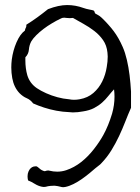

<svg xmlns="http://www.w3.org/2000/svg" viewBox="-20 -700 562 772"><path d="M506.8 -266.6Q495.1 -240.2 483.9 -211.4Q472.7 -182.6 459 -153.3Q445.3 -124 428.2 -96.2Q411.1 -68.4 388.7 -44.9Q382.8 -38.1 377 -34.2Q371.1 -30.3 363.3 -23.4Q354.5 -15.6 340.3 -3.9Q326.2 7.8 309.6 19.5Q293 31.2 275.4 40Q257.8 48.8 242.2 51.8Q238.3 52.7 234.4 52.7Q228.5 52.7 222.7 50.8Q211.9 47.9 201.2 46.9H194.3Q183.6 46.9 172.9 48.8Q163.1 51.8 156.2 51.8Q152.3 51.8 148.4 50.8Q133.8 47.9 119.6 39.1Q105.5 30.3 92.8 25.4Q90.8 16.6 90.8 8.8Q90.8 -2 94.7 -10.7Q101.6 -26.4 115.2 -30.3Q119.1 -31.2 122.1 -31.2H127Q130.9 -29.3 134.8 -25.9Q138.7 -22.5 143.1 -19Q147.5 -15.6 155.3 -12.7Q157.2 -11.7 159.2 -11.7Q162.1 -11.7 167 -13.7Q170.9 -14.6 173.8 -14.6Q176.8 -14.6 178.7 -13.7Q194.3 -9.8 210 -9.8Q228.5 -9.8 246.1 -15.6Q278.3 -26.4 306.2 -48.3Q334 -70.3 356.9 -99.6Q379.9 -128.9 395.5 -157.2Q416 -194.3 430.7 -243.2Q440.4 -277.3 440.4 -311.5Q440.4 -326.2 438.5 -340.8Q426.8 -328.1 415.5 -314Q404.3 -299.8 390.6 -287.6Q377 -275.4 358.4 -265.6Q339.8 -255.9 313.5 -252Q293 -248 272.5 -248Q265.6 -248 259.8 -249Q232.4 -250 206.5 -254.9Q180.7 -259.8 156.7 -267.6Q132.8 -275.4 113.3 -284.2Q102.5 -298.8 87.4 -305.2Q72.3 -311.5 58.6 -325.2Q36.1 -348.6 29.3 -385.7Q25.4 -407.2 25.4 -428.7Q25.4 -444.3 27.3 -460Q32.2 -497.1 46.4 -529.8Q60.5 -562.5 80.1 -577.1Q81.1 -584 84 -588.9Q85.9 -591.8 85.9 -596.7V-600.6Q109.4 -615.2 130.9 -630.9Q152.3 -646.5 172.9 -663.1Q215.8 -679.7 250 -679.7Q283.2 -679.7 315.4 -668Q326.2 -664.1 339.8 -661.6Q353.5 -659.2 357.4 -657.2Q359.4 -655.3 360.4 -651.4Q361.3 -647.5 363.3 -645.5Q371.1 -640.6 375.5 -638.7Q379.9 -636.7 389.6 -627.9Q416 -602.5 436.5 -575.7Q457 -548.8 473.6 -510.7Q483.4 -488.3 490.2 -459Q497.1 -429.7 501 -397.5Q504.9 -365.2 506.8 -332ZM412.1 -488.3Q409.2 -517.6 394.5 -538.6Q379.9 -559.6 358.9 -575.7Q337.9 -591.8 314.9 -604.5Q292 -617.2 273.4 -627.9Q267.6 -627 260.7 -627Q253.9 -627 247.1 -627.9Q242.2 -628.9 238.3 -628.9Q229.5 -628.9 223.6 -625Q207 -617.2 189 -606.4Q170.9 -595.7 154.8 -583.5Q138.7 -571.3 125.5 -558.1Q112.3 -544.9 105.5 -533.2Q97.7 -518.6 96.2 -500.5Q94.7 -482.4 82 -469.7V-457Q82 -424.8 89.8 -397.5Q99.6 -365.2 127.9 -345.7Q143.6 -335 165.5 -325.2Q187.5 -315.4 210.9 -309.1Q234.4 -302.7 257.8 -300.8Q267.6 -298.8 277.3 -298.8Q289.1 -298.8 299.8 -300.8Q333 -306.6 355.5 -326.2Q377.9 -345.7 391.1 -372.6Q404.3 -399.4 409.2 -430.7Q413.1 -452.1 413.1 -472.7Q413.1 -480.5 412.1 -488.3Z"/></svg>

Font: Crafty Girls
Style: Regular
Weight: 400
Designer: Crystal Kluge
Foundry: Font Diner, Inc DBA Tart Workshop
Version: Version 1.000